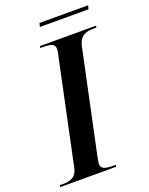

<svg xmlns="http://www.w3.org/2000/svg" viewBox="-180 -905 762 983"><g transform="rotate(-20 201.0 -413.0)"><path d="M156 -806H421L426 -826H161ZM-27 0H278L280 -10H265C227 -10 200 -15 200 -42C200 -52 203 -66 206 -82L324 -639C337 -696 370 -704 412 -704H426L429 -714H123L121 -704H136C174 -704 200 -699 200 -672C200 -666 199 -653 195 -638L75 -70C64 -17 30 -10 -10 -10H-25Z"/></g></svg>

Font: Noto Serif Display SemiCondensed SemiBold
Style: Italic
Weight: 600
Width: 4
Italic angle: -12°
Designer: Monotype Design Team
Foundry: Monotype Imaging Inc.
Version: Version 2.009